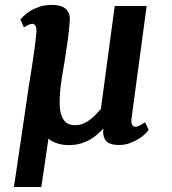

<svg xmlns="http://www.w3.org/2000/svg" viewBox="-20 -585 706 787"><path d="M149.4 181.6H37.1L89.8 -174.8Q94.2 -209.5 99.9 -243.2Q105.5 -276.9 110.8 -311.3Q116.2 -345.7 121.1 -381.3Q126 -417 129.4 -455.1Q129.9 -472.7 125 -480Q120.1 -487.3 113.3 -487.3Q105.5 -487.3 96.9 -483.4Q88.4 -479.5 78.1 -472.7L63.5 -505.4Q66.9 -509.3 76.7 -519Q86.4 -528.8 102.5 -539.1Q118.7 -549.3 140.9 -557.1Q163.1 -564.9 191.9 -564.9Q208.5 -564.9 222.4 -561.8Q236.3 -558.6 246.3 -551.3Q256.3 -543.9 261.7 -531.7Q267.1 -519.5 266.1 -502Q263.7 -462.9 257.6 -419.2Q251.5 -375.5 244.6 -332.5Q241.2 -311 237.5 -290.5Q233.9 -270 231 -249.8Q228 -229.5 226.3 -208.3Q224.6 -187 224.6 -164.1Q224.6 -136.7 229.7 -118.9Q234.9 -101.1 243.4 -90.6Q252 -80.1 263.2 -75.9Q274.4 -71.8 287.1 -71.8Q305.2 -71.8 320.6 -78.1Q335.9 -84.5 349.1 -94.5Q362.3 -104.5 373.3 -116.2Q384.3 -127.9 393.6 -138.7L450.2 -560.5H581.1L519.5 -102.5Q517.1 -83.5 521.2 -74.5Q525.4 -65.4 535.2 -65.4Q543.5 -65.4 554.2 -71.3Q564.9 -77.1 574.7 -84L589.4 -52.7Q585.4 -46.4 574.7 -35.9Q564 -25.4 547.9 -15.4Q531.7 -5.4 511.5 2Q491.2 9.3 468.3 9.3Q453.6 9.3 440.9 6.6Q428.2 3.9 419.2 -3.4Q410.2 -10.7 405.8 -23.9Q401.4 -37.1 403.8 -57.6Q394 -48.3 381.6 -36.6Q369.1 -24.9 352.1 -14.6Q335 -4.4 312.7 2.7Q290.5 9.8 261.7 9.8Q250 9.8 237.8 8.1Q225.6 6.3 214.6 2.7Q203.6 -1 194.1 -5.9Q184.6 -10.7 178.7 -17.6Z"/></svg>

Font: Merriweather Bold
Style: Italic
Weight: 700
Italic angle: -7°
Designer: Eben Sorkin ( eben@eyebytes.com )
Foundry: Eben Sorkin ( eben@eyebytes.com )
Version: Version 1.5; ttfautohint (v0.97) -l 13 -r 13 -G 200 -x 24 -f